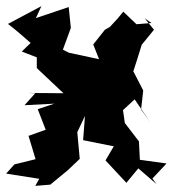

<svg xmlns="http://www.w3.org/2000/svg" viewBox="-31 -584 563 626"><path d="M429 -227 436 -289 404 -351 387 -320 399 -337C410 -371 421 -404 431 -438L471 -487L441 -524L463 -509L414 -505L371 -546L352 -523L327 -496L311 -487L273 -439L292 -391L194 -412L174 -422L200 -493L193 -561L86 -525L104 -564L-5 -506C21 -486 45 -465 69 -444L40 -416L89 -397V-362L176 -280L60 -281L84 -280L49 -241L146 -246L92 -228L118 -161L62 -141L85 -65L16 -48L-11 -18L97 -1L84 22L133 18L190 -29L229 -66L221 -153L246 -206L240 -127L340 -107L313 -61L381 12L420 -35L479 16L466 -2L512 -51L425 -63L422 -123L376 -183L370 -225L408 -260L458 -187Z"/></svg>

Font: Asimov Aggro
Style: Medium
Weight: 500
Designer: Google
Version: Version 2.000980; 2014